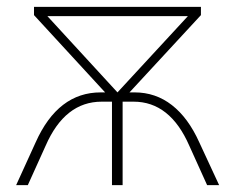

<svg xmlns="http://www.w3.org/2000/svg" viewBox="-20 -539 684 559"><path d="M618 0H583L531 -115Q475 -243 369 -243H337V0H306V-243H276Q169 -243 113 -115L61 0H27L84 -125Q149 -270 273 -270H286L79 -495V-519H565V-495L357 -270H372Q433 -270 480.5 -233Q528 -196 560 -125ZM322 -270 527 -492H118Z"/></svg>

Font: Montserrat Alternates ExLight
Style: Regular
Weight: 275
Designer: Julieta Ulanovsky
Foundry: Julieta Ulanovsky
Version: Version 7.200